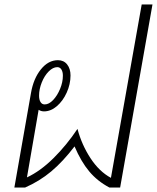

<svg xmlns="http://www.w3.org/2000/svg" viewBox="-20 -835 699 855"><path d="M659 -815 515 0H467Q414 -28 377.5 -71.5Q341 -115 312 -183Q260 -115 208 -71.5Q156 -28 92 0H44L118 -421Q129 -485 162 -526Q195 -567 238 -567Q264 -567 279 -548Q294 -529 294 -499Q294 -460 277 -422.5Q260 -385 233 -362Q206 -339 176 -339Q163 -339 152 -346L100 -45Q160 -73 218.5 -131Q277 -189 325 -261Q344 -190 383 -130.5Q422 -71 474 -43L611 -815ZM154 -409Q154 -391 160.5 -380.5Q167 -370 179 -370Q198 -370 216.5 -389.5Q235 -409 247.5 -439Q260 -469 260 -498Q260 -515 253.5 -525.5Q247 -536 235 -536Q216 -536 197 -517Q178 -498 166 -468Q154 -438 154 -409Z"/></svg>

Font: KoHo Light
Style: Italic
Weight: 300
Italic angle: -10°
Version: Version 1.000; ttfautohint (v1.6)